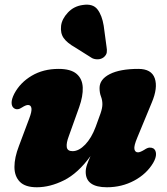

<svg xmlns="http://www.w3.org/2000/svg" viewBox="-20 -776 705 811"><path d="M628 -149Q638.5 -142 639 -125.8Q639.5 -109.5 627 -88Q599.5 -41.5 547 -13.2Q494.5 15 431.5 15Q342 15 342 -50Q342 -64.5 348 -81.5Q354 -98.5 362.5 -117Q309.5 -44 250.5 -14.5Q191.5 15 135.5 15Q86.5 15 63.8 -8.2Q41 -31.5 41 -71Q41 -110.5 60 -159.5L103.5 -275.5Q115 -305.5 112.8 -319Q110.5 -332.5 98.5 -332.5Q89 -332.5 73.5 -322.5Q53.5 -308.5 39 -319Q29.5 -325.5 29 -341.2Q28.5 -357 40.5 -380.5Q65.5 -427.5 114.2 -456.2Q163 -485 227.5 -485Q279 -485 303.5 -464Q328 -443 329.5 -406.5Q331 -370 314.5 -323.5L271 -202Q259.5 -172 262 -154.8Q264.5 -137.5 286.5 -137.5Q313 -137.5 339.8 -165.2Q366.5 -193 384 -240Q397.5 -276 405 -298Q412.5 -320 412.5 -336Q412.5 -353 406.5 -368.5Q400.5 -384 400.5 -404Q400.5 -441 443.8 -463Q487 -485 564.5 -485Q620 -485 633.8 -445Q647.5 -405 621 -342.5L560 -195Q545 -159.5 547.8 -146Q550.5 -132.5 563 -132.5Q572 -132.5 590 -143.5Q602.5 -152 611.5 -152.5Q620.5 -153 628 -149ZM418 -667.5 430 -578.5Q432.5 -566 431 -554.8Q429.5 -543.5 418 -534Q407.5 -526 393.8 -525.5Q380 -525 369 -530.5L297.5 -575.5Q263 -595 248.8 -615.5Q234.5 -636 238 -667Q241.5 -696 266.8 -723Q292 -750 330 -755Q372.5 -761.5 391.8 -736.2Q411 -711 418 -667.5Z"/></svg>

Font: Fraunces 9pt S050 Black
Style: Italic
Weight: 900
Italic angle: -16°
Version: Version 1.000; ttfautohint (v1.8.3)